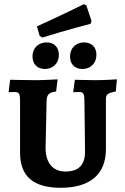

<svg xmlns="http://www.w3.org/2000/svg" viewBox="-20 -881 594 910"><path d="M181 -703C295 -739 409 -768 409 -768L414 -781L389 -856L377 -861C377 -861 262 -804 155 -756L168 -711ZM193 -554C232 -554 259 -582 259 -621C259 -656 238 -680 201 -680C161 -680 134 -652 134 -614C134 -579 155 -554 193 -554ZM371 -554C410 -554 437 -582 437 -621C437 -656 416 -680 378 -680C339 -680 312 -652 312 -614C312 -579 332 -554 371 -554ZM268 9C407 9 482 -55 482 -174V-410C482 -434 489 -439 529 -448L534 -505C534 -505 475 -501 431 -501C401 -501 335 -503 335 -503L327 -447L329 -444C329 -444 346 -445 355 -445C375 -445 380 -437 380 -403C380 -403 383 -212 383 -161C383 -99 352 -68 290 -68C229 -68 196 -111 196 -180L201 -407C203 -433 213 -444 246 -447L253 -505C253 -505 186 -501 152 -501C101 -501 28 -503 28 -503L21 -447L23 -444C23 -444 40 -445 48 -445C70 -445 75 -438 75 -403V-158C75 -45 138 9 268 9Z"/></svg>

Font: Alegreya SC
Style: Bold
Weight: 700
Designer: Juan Pablo del Peral
Foundry: Huerta Tipografica
Version: Version 2.007;PS 002.007;hotconv 1.0.88;makeotf.lib2.5.64775